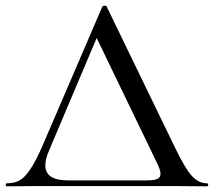

<svg xmlns="http://www.w3.org/2000/svg" viewBox="-25 -656 754 677"><path d="M492.2 -20Q518.1 -20 529.5 -24.9Q541 -29.8 541 -43.5Q541 -57.1 525.9 -86.9L315.9 -522L149.9 -129.9Q134.8 -95.7 134.8 -73.2Q134.8 -20 213.9 -20ZM0 -9.8Q26.9 -9.8 45.9 -21Q81.5 -42 124 -140.1L335.9 -632.8Q337.9 -635.7 344 -636Q350.1 -636.2 351.1 -632.8L591.8 -136.2Q627 -63 650.9 -36.4Q674.8 -9.8 704.1 -9.8Q709 -9.8 709 -4.4Q709 1 704.1 1L585 0H112.8L0 1Q-4.9 1 -4.9 -4.4Q-4.9 -9.8 0 -9.8Z"/></svg>

Font: Cormorant-Medium
Style: Regular
Weight: 500
Designer: Christian Thalmann (Catharsis Fonts)
Version: Version 3.000